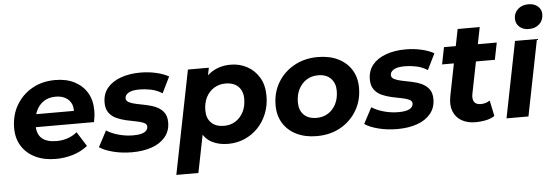

<svg xmlns="http://www.w3.org/2000/svg" viewBox="-57 -973 3919 1352"><g transform="rotate(-5 1902.5 -296.5)"><path d="M305 8Q221 8 159.5 -22Q98 -52 64 -106Q30 -160 30 -233Q30 -323 70.5 -393.5Q111 -464 182.5 -505Q254 -546 347 -546Q426 -546 483 -516.5Q540 -487 571.5 -434.5Q603 -382 603 -309Q603 -288 600.5 -267Q598 -246 594 -227H149L165 -318H521L457 -290Q465 -335 452 -365.5Q439 -396 410 -412.5Q381 -429 340 -429Q289 -429 253.5 -404.5Q218 -380 200 -337Q182 -294 182 -240Q182 -178 216.5 -147.5Q251 -117 321 -117Q362 -117 400 -130Q438 -143 465 -167L530 -64Q483 -27 424.5 -9.5Q366 8 305 8Z M843 8Q772 8 709.5 -8Q647 -24 613 -48L673 -161Q708 -138 758.5 -124Q809 -110 860 -110Q915 -110 940 -124Q965 -138 965 -162Q965 -181 944 -190.5Q923 -200 891 -206Q859 -212 822.5 -220Q786 -228 753.5 -242.5Q721 -257 700.5 -284.5Q680 -312 680 -357Q680 -418 714.5 -460Q749 -502 810.5 -524Q872 -546 950 -546Q1006 -546 1059 -534Q1112 -522 1149 -501L1093 -387Q1055 -411 1013.5 -419.5Q972 -428 934 -428Q879 -428 854.5 -412.5Q830 -397 830 -375Q830 -356 850.5 -345.5Q871 -335 903 -328.5Q935 -322 972 -314.5Q1009 -307 1041 -292.5Q1073 -278 1093.5 -251.5Q1114 -225 1114 -180Q1114 -119 1078.5 -76.5Q1043 -34 982 -13Q921 8 843 8Z M1522 8Q1457 8 1408.5 -17Q1360 -42 1336 -94.5Q1312 -147 1319 -230Q1325 -326 1358.5 -397Q1392 -468 1450 -507Q1508 -546 1587 -546Q1650 -546 1703 -517.5Q1756 -489 1788 -435.5Q1820 -382 1820 -305Q1820 -238 1797 -180.5Q1774 -123 1733.5 -81Q1693 -39 1639 -15.5Q1585 8 1522 8ZM1139 194 1285 -538H1433L1411 -431L1377 -271L1356 -111L1295 194ZM1504 -121Q1551 -121 1586 -143.5Q1621 -166 1641.5 -205.5Q1662 -245 1662 -298Q1662 -353 1630 -385Q1598 -417 1539 -417Q1494 -417 1458 -394.5Q1422 -372 1402 -332.5Q1382 -293 1382 -240Q1382 -185 1414 -153Q1446 -121 1504 -121Z M2149 8Q2067 8 2006 -22Q1945 -52 1911.5 -106Q1878 -160 1878 -233Q1878 -323 1920 -393.5Q1962 -464 2035.5 -505Q2109 -546 2203 -546Q2286 -546 2346.5 -516Q2407 -486 2440.5 -432.5Q2474 -379 2474 -305Q2474 -216 2432 -145Q2390 -74 2317 -33Q2244 8 2149 8ZM2159 -120Q2205 -120 2240.5 -142.5Q2276 -165 2296 -205Q2316 -245 2316 -298Q2316 -352 2284 -385Q2252 -418 2194 -418Q2148 -418 2112.5 -395.5Q2077 -373 2056.5 -333Q2036 -293 2036 -240Q2036 -185 2068 -152.5Q2100 -120 2159 -120Z M2718 8Q2647 8 2584.5 -8Q2522 -24 2488 -48L2548 -161Q2583 -138 2633.5 -124Q2684 -110 2735 -110Q2790 -110 2815 -124Q2840 -138 2840 -162Q2840 -181 2819 -190.5Q2798 -200 2766 -206Q2734 -212 2697.5 -220Q2661 -228 2628.5 -242.5Q2596 -257 2575.5 -284.5Q2555 -312 2555 -357Q2555 -418 2589.5 -460Q2624 -502 2685.5 -524Q2747 -546 2825 -546Q2881 -546 2934 -534Q2987 -522 3024 -501L2968 -387Q2930 -411 2888.5 -419.5Q2847 -428 2809 -428Q2754 -428 2729.5 -412.5Q2705 -397 2705 -375Q2705 -356 2725.5 -345.5Q2746 -335 2778 -328.5Q2810 -322 2847 -314.5Q2884 -307 2916 -292.5Q2948 -278 2968.5 -251.5Q2989 -225 2989 -180Q2989 -119 2953.5 -76.5Q2918 -34 2857 -13Q2796 8 2718 8Z M3272 8Q3214 8 3173 -15.5Q3132 -39 3114.5 -83.5Q3097 -128 3109 -189L3202 -657H3358L3265 -190Q3259 -156 3272 -136Q3285 -116 3320 -116Q3336 -116 3352.5 -121Q3369 -126 3383 -135L3406 -24Q3377 -6 3342 1Q3307 8 3272 8ZM3071 -418 3095 -538H3468L3444 -418Z M3490 0 3597 -538H3752L3645 0ZM3702 -613Q3660 -613 3635 -636.5Q3610 -660 3610 -694Q3610 -734 3638.5 -760.5Q3667 -787 3713 -787Q3755 -787 3780 -764.5Q3805 -742 3805 -709Q3805 -666 3776.5 -639.5Q3748 -613 3702 -613Z"/></g></svg>

Font: Montserrat Thin
Style: Bold Italic
Weight: 700
Italic angle: -11.3°
Version: Version 9.000